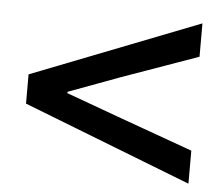

<svg xmlns="http://www.w3.org/2000/svg" viewBox="-41 -655 652 562"><g transform="rotate(5 285.0 -373.5)"><path d="M532 -138V-235L307 -316L156 -371V-375L307 -431L532 -511V-609L38 -416V-330Z"/></g></svg>

Font: Noto Sans T Chinese Medium
Style: Regular
Weight: 500
Designer: Ryoko NISHIZUKA (kana & ideographs); Paul D. Hunt (Latin, Greek & Cyrillic); Wenlong ZHANG (bopomofo); Sandoll Communica
Foundry: Adobe Systems Incorporated
Version: Version 1.000;PS 1;hotconv 1.0.78;makeotf.lib2.5.61930